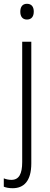

<svg xmlns="http://www.w3.org/2000/svg" viewBox="-41 -751 262 1012"><path d="M66 -689C66 -665 77 -648 101 -648C125 -648 137 -664 137 -690C137 -713 127 -731 101 -731C76 -731 66 -713 66 -689ZM26 241C84 241 124 204 124 110V-531H76V103C76 166 59 197 19 197C5 197 -9 194 -21 189V233C-9 238 6 241 26 241Z"/></svg>

Font: Noto Sans Armenian Condensed ExtraLight
Style: Regular
Weight: 200
Width: 3
Designer: Monotype Design Team
Foundry: Monotype Imaging Inc.
Version: Version 2.008